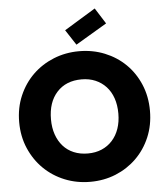

<svg xmlns="http://www.w3.org/2000/svg" viewBox="-61 -992 909 1053"><g transform="rotate(-5 393.0 -465.5)"><path d="M753 -353Q753 -274 725 -208Q697 -142 648 -94Q599 -46 534 -19.5Q469 7 394 7Q319 7 253.5 -19.5Q188 -46 139 -94Q90 -142 61.5 -208Q33 -274 33 -353Q33 -432 61.5 -498Q90 -564 139 -611.5Q188 -659 253.5 -685.5Q319 -712 394 -712Q469 -712 534.5 -685.5Q600 -659 648.5 -611.5Q697 -564 725 -498Q753 -432 753 -353ZM208 -353Q208 -307 221 -269.5Q234 -232 258 -205Q282 -178 316.5 -163.5Q351 -149 394 -149Q436 -149 470 -163.5Q504 -178 528.5 -205Q553 -232 566 -269.5Q579 -307 579 -353Q579 -400 566 -437.5Q553 -475 528.5 -501.5Q504 -528 470 -542.5Q436 -557 394 -557Q308 -557 258 -502Q208 -447 208 -353ZM555 -851 383 -749 328 -833 500 -938Z"/></g></svg>

Font: SVN-Poppins
Style: Bold
Weight: 700
Designer: Ninad Kale (Devanagari), Jonny Pinhorn (Latin)
Foundry: Indian Type Foundry
Version: Version 3.200;PS 1.000;hotconv 16.6.54;makeotf.lib2.5.65590